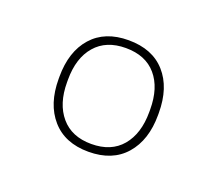

<svg xmlns="http://www.w3.org/2000/svg" viewBox="-56 -721 433 382"><g transform="rotate(20 160.0 -530.0)"><path d="M160 -412Q110 -412 82.5 -443.5Q55 -475 55 -528V-532.5Q55 -586 82.5 -617Q110 -648 160 -648Q210.5 -648 238 -617Q265.5 -586 265.5 -532.5V-528Q265.5 -475 238 -443.5Q210.5 -412 160 -412ZM160 -428.5Q202 -428.5 224.5 -455.2Q247 -482 247 -527.5V-533Q247 -579 224.5 -605.2Q202 -631.5 160 -631.5Q118.5 -631.5 95.8 -605.2Q73 -579 73 -533V-527.5Q73 -482 95.8 -455.2Q118.5 -428.5 160 -428.5Z"/></g></svg>

Font: Anek Gurmukhi Medium Thin
Style: Regular
Weight: 250
Version: Version 1.003